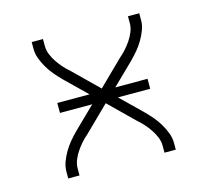

<svg xmlns="http://www.w3.org/2000/svg" viewBox="-82 -613 763 707"><g transform="rotate(-15 300.0 -260.0)"><path d="M95 0V-26Q95 -45 102 -63.5Q109 -82 119 -99Q129 -116 141.5 -131Q154 -146 168 -160Q170 -162 171.5 -163.5Q173 -165 175 -167L251 -241H128V-279H251L175 -353Q173 -355 171.5 -356.5Q170 -358 168 -360Q154 -374 141.5 -389Q129 -404 119 -421Q109 -438 102 -456.5Q95 -475 95 -494V-520H138V-494Q138 -477 144.5 -461Q151 -445 160.5 -431Q170 -417 181 -404.5Q192 -392 205 -381L300 -288L395 -381Q408 -392 419 -404.5Q430 -417 439.5 -431Q449 -445 455.5 -461Q462 -477 462 -494V-520H505V-494Q505 -475 498 -456.5Q491 -438 481 -421Q471 -404 458.5 -389Q446 -374 432 -360Q430 -358 428.5 -356.5Q427 -355 425 -353L349 -279H472V-241H349L425 -167Q427 -165 428.5 -163.5Q430 -162 432 -160Q446 -146 458.5 -131Q471 -116 481 -99Q491 -82 498 -63.5Q505 -45 505 -26V0H462V-26Q462 -43 455.5 -59Q449 -75 439.5 -89Q430 -103 419 -115.5Q408 -128 395 -139L300 -232L205 -139Q192 -128 181 -115.5Q170 -103 160.5 -89Q151 -75 144.5 -59Q138 -43 138 -26V0Z"/></g></svg>

Font: Zed Sans Extralight Extended
Style: Regular
Weight: 200
Width: 7
Designer: Belleve Invis
Foundry: Belleve Invis
Version: Version 1.0.0; ttfautohint (v1.8.4)